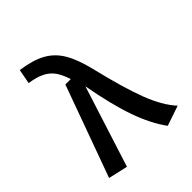

<svg xmlns="http://www.w3.org/2000/svg" viewBox="-217 -903 1049 1049"><g transform="rotate(-45 307.5 -379.0)"><path d="M274.9 -541.5Q260 -588.7 239.7 -617.4Q219.5 -646.2 185.9 -663.3Q152.3 -680.5 96.9 -688.7L112.8 -773.3Q202.1 -761 256.4 -731Q310.8 -701 343.8 -645.4Q376.9 -589.7 400 -494.9Q445.1 -306.2 486.7 -196.9Q528.2 -87.7 585.1 -25.6L469.2 13.8Q414.4 -60 374.6 -172.3Q334.9 -284.6 303.6 -456.9L153.3 14.4L41 -11.3L233.3 -541.5Z"/></g></svg>

Font: Fira Code Fixed Medium
Style: Regular
Weight: 500
Monospace: yes
Designer: Carrois Corporate, Edenspiekermann AG, Nikita Prokopov
Foundry: Carrois Corporate, Edenspiekermann AG, Nikita Prokopov
Version: Version 5.002